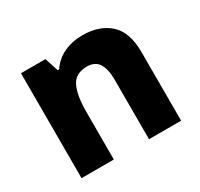

<svg xmlns="http://www.w3.org/2000/svg" viewBox="-123 -715 908 870"><g transform="rotate(-30 331.5 -279.5)"><path d="M399 -559Q486 -559 539.5 -511.5Q593 -464 593 -358V0H425V-311Q425 -368 406 -397Q387 -426 346 -426Q285 -426 263 -380.5Q241 -335 241 -250V0H72V-549H200L223 -478H231Q257 -518 301 -538.5Q345 -559 399 -559Z"/></g></svg>

Font: Noto Sans ExtraBold
Style: Regular
Weight: 800
Designer: Monotype Design Team
Foundry: Monotype Imaging Inc.
Version: Version 2.007